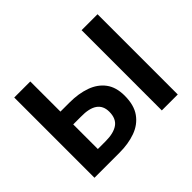

<svg xmlns="http://www.w3.org/2000/svg" viewBox="-151 -996 1252 1252"><g transform="rotate(-45 475.0 -370.0)"><path d="M91 0V-740H239V-462H323Q406 -462 470.5 -439Q535 -416 572 -367Q609 -318 609 -239Q609 -152 571.5 -99.5Q534 -47 469 -23.5Q404 0 321 0ZM239 -117H311Q385 -117 424.5 -145Q464 -173 464 -236Q464 -347 309 -344H239ZM712 0V-740H859V0Z"/></g></svg>

Font: Source Han Sans CN Bold
Style: Bold
Weight: 700
Designer: Ryoko NISHIZUKA 西塚涼子 (kana & ideographs); Paul D. Hunt (Latin, Greek & Cyrillic); Wenlong ZHANG 张文龙 (bopomofo); Sandoll 
Foundry: Adobe Systems Incorporated
Version: Version 1.00;May 30, 2023;FontCreator 11.5.0.2422 32-bit